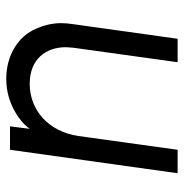

<svg xmlns="http://www.w3.org/2000/svg" viewBox="-7 -581 588 614"><g transform="rotate(-90 287.0 -274.0)"><path d="M115 0 159 -317C173 -413 242 -473 326 -473C406 -473 443 -420 443 -358C443 -350 442 -341 441 -331L395 0H470L517 -336C519 -349 520 -361 520 -373C520 -399 514 -426 502 -453C479 -508 419 -548 342 -548C303 -548 268 -538 235 -519C214 -507 196 -492 182 -473L190 -536H115L40 0Z"/></g></svg>

Font: Plus Jakarta Sans
Style: Italic
Weight: 400
Italic angle: -8°
Designer: Gumpita Rahayu
Foundry: Tokotype
Version: Version 2.071;gftools[0.9.30]